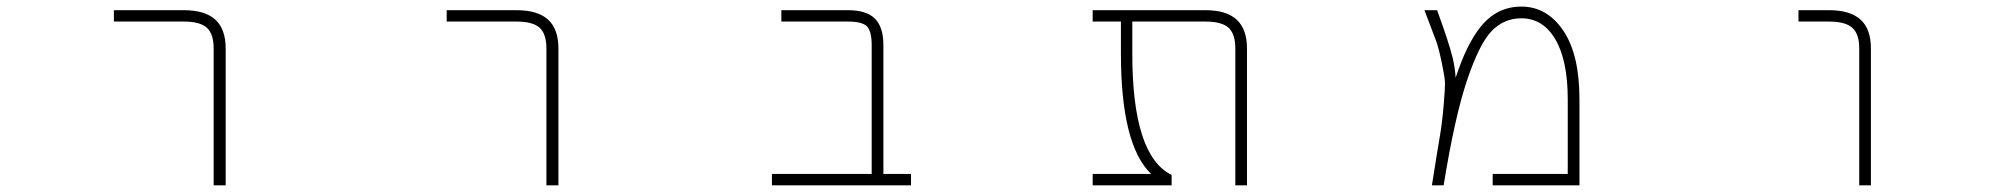

<svg xmlns="http://www.w3.org/2000/svg" viewBox="-20 -555 6040 577"><path d="M322.3 -490.2V-524.4H532.2Q595.7 -524.4 627 -496.1Q658.2 -467.8 658.2 -409.2V2H622.1V-409.2Q622.1 -453.1 601.6 -471.7Q581.1 -490.2 532.2 -490.2Z M1322.3 -490.2V-524.4H1532.2Q1595.7 -524.4 1627 -496.1Q1658.2 -467.8 1658.2 -409.2V2H1622.1V-409.2Q1622.1 -453.1 1601.6 -471.7Q1581.1 -490.2 1532.2 -490.2Z M2599.6 -418.9Q2599.6 -460.9 2585.4 -475.6Q2571.3 -490.2 2528.3 -490.2H2328.1V-524.4H2528.3Q2584 -524.4 2609.4 -499Q2634.8 -473.6 2634.8 -418.9V-32.2H2717.8V2H2299.8V-32.2H2599.6Z M3439.5 -32.2Q3348.6 -119.1 3348.6 -393.6V-490.2H3263.7V-524.4H3602.5Q3666 -524.4 3696.8 -495.6Q3727.5 -466.8 3727.5 -409.2V2H3692.4V-409.2Q3692.4 -453.1 3671.9 -471.7Q3651.4 -490.2 3602.5 -490.2H3382.8V-393.6Q3382.8 -86.9 3501 -29.3V2H3263.7V-32.2Z M4354.5 -321.3Q4387.7 -422.9 4429.7 -474.6Q4478.5 -535.2 4551.8 -535.2Q4628.9 -535.2 4677.7 -463.4Q4726.6 -391.6 4726.6 -256.8V2H4465.8V-32.2H4691.4V-256.8Q4691.4 -373 4654.3 -436.5Q4617.2 -500 4551.8 -500Q4500 -500 4462.9 -461.9Q4425.8 -423.8 4388.7 -313.5Q4351.6 -203.1 4318.4 2H4283.2Q4299.8 -103.5 4306.6 -142.6Q4313.5 -181.6 4318.4 -237.3Q4323.2 -293 4322.3 -309.6Q4321.3 -326.2 4312.5 -368.2Q4303.7 -410.2 4295.4 -433.1Q4287.1 -456.1 4260.7 -524.4H4298.8Q4334 -427.7 4345.7 -380.9Q4352.5 -352.5 4354.5 -321.3Z M5476.6 -490.2H5384.8V-524.4H5476.6Q5540 -524.4 5571.3 -496.1Q5602.5 -467.8 5602.5 -409.2V2H5567.4V-409.2Q5567.4 -453.1 5546.4 -471.7Q5525.4 -490.2 5476.6 -490.2Z"/></svg>

Font: Gen Shin Gothic Monospace ExtraLight
Style: Regular
Weight: 200
Designer: [Source Han Sans]
Ryoko NISHIZUKA  (kana & ideographs); Paul D. Hunt (Latin, Greek & Cyrillic); Wenlong ZHANG  (bopomofo
Version: Version 1.002.20150607